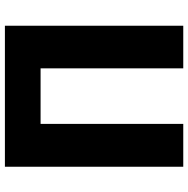

<svg xmlns="http://www.w3.org/2000/svg" viewBox="-12 -774 785 802"><g transform="rotate(-90 381.0 -372.5)"><path d="M86 0H265V-596H497V0H675V-745H86Z"/></g></svg>

Font: ChiuKong Gothic MN Heavy
Style: Regular
Weight: 900
Designer: Ryoko NISHIZUKA 西塚涼子 (kana, bopomofo & ideographs); Paul D. Hunt (Latin, Greek & Cyrillic); Sandoll Communications 산돌커뮤니
Foundry: Adobe
Version: Version 1.300